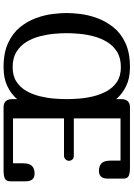

<svg xmlns="http://www.w3.org/2000/svg" viewBox="144 -893 749 1077"><g transform="rotate(90 518.5 -354.5)"><path d="M939 -535Q911 -535 896 -549.5Q881 -564 881 -600V-656H644V-394H854Q868 -394 875 -385.5Q882 -377 882 -366Q882 -356 873.5 -347.5Q865 -339 854 -339H644V-53H896V-109Q896 -145 911 -159.5Q926 -174 954 -174Q997 -174 997 -124V-37Q997 -15 981.5 -7.5Q966 0 937 0H582Q536 0 536 -50V-76Q507 -42 463 -21Q419 0 357 0Q275 0 220 -26Q165 -52 132 -93Q99 -134 81.5 -182Q64 -230 58.5 -275.5Q53 -321 53 -354Q53 -386 58.5 -431.5Q64 -477 81.5 -525Q99 -573 132 -615Q165 -657 220 -683Q275 -709 357 -709Q419 -709 463 -687.5Q507 -666 536 -632V-659Q536 -709 582 -709H922Q951 -709 966.5 -702Q982 -695 982 -672V-585Q982 -535 939 -535ZM536 -354Q536 -384 533 -424Q530 -464 520 -504.5Q510 -545 490.5 -580Q471 -615 438.5 -636.5Q406 -658 357 -658Q305 -658 270.5 -636.5Q236 -615 215 -580Q194 -545 183.5 -504.5Q173 -464 169.5 -424Q166 -384 166 -354Q166 -324 169.5 -284.5Q173 -245 183.5 -204Q194 -163 215 -128.5Q236 -94 270.5 -72.5Q305 -51 357 -51Q406 -51 438.5 -72.5Q471 -94 490.5 -128.5Q510 -163 520 -204Q530 -245 533 -284.5Q536 -324 536 -354Z"/></g></svg>

Font: Marmelad
Style: Regular
Weight: 400
Designer: Manvel Shmavonyan
Foundry: Cyreal
Version: Version 1.110; ttfautohint (v1.8.4.7-5d5b)